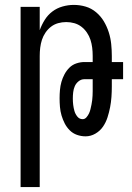

<svg xmlns="http://www.w3.org/2000/svg" viewBox="-20 -548 540 783"><path d="M64 215V-520H142V-425Q150 -447 162.5 -467Q175 -487 193.5 -501Q212 -515 235 -521.5Q258 -528 281 -528Q306 -528 329.5 -521Q353 -514 372 -498Q391 -482 403.5 -461Q416 -440 423.5 -416.5Q431 -393 433.5 -368.5Q436 -344 436 -320V-295H482V-225H436V-195Q436 -174 434.5 -152.5Q433 -131 429 -110.5Q425 -90 418.5 -69.5Q412 -49 400 -31.5Q388 -14 369 -3Q350 8 329 8Q311 8 294 2Q277 -4 264.5 -16.5Q252 -29 244 -44.5Q236 -60 231 -77Q226 -94 224.5 -112Q223 -130 223 -147Q223 -164 224.5 -181Q226 -198 230.5 -214Q235 -230 243 -245Q251 -260 263 -272Q275 -284 291.5 -289.5Q308 -295 324 -295H358V-320Q358 -337 356 -353.5Q354 -370 349 -385.5Q344 -401 334.5 -415Q325 -429 312 -439Q299 -449 283 -453.5Q267 -458 250 -458Q233 -458 217 -453.5Q201 -449 188 -439Q175 -429 165.5 -415Q156 -401 151 -385.5Q146 -370 144 -353.5Q142 -337 142 -320V215ZM317 -62Q326 -62 332.5 -69.5Q339 -77 343 -85.5Q347 -94 349 -103Q351 -112 353 -121Q355 -130 356 -139.5Q357 -149 357.5 -158Q358 -167 358 -176.5Q358 -186 358 -195V-225H324Q311 -225 300.5 -216.5Q290 -208 285 -196.5Q280 -185 278.5 -172Q277 -159 277 -146Q277 -133 278.5 -120.5Q280 -108 283.5 -95.5Q287 -83 295.5 -72.5Q304 -62 317 -62Z"/></svg>

Font: Iosevka Term Curly
Style: Regular
Weight: 400
Designer: Belleve Invis
Foundry: Belleve Invis
Version: Version 32.3.0